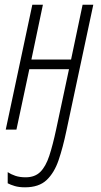

<svg xmlns="http://www.w3.org/2000/svg" viewBox="-20 -550 427 815"><path d="M86.4 245.1Q60.5 245.1 42.7 239.7Q24.9 234.4 12.7 228V180.7Q26.4 189.9 45.2 196.3Q64 202.6 88.9 202.6Q127.9 202.6 151.1 179.7Q174.3 156.7 189.2 111.3Q204.1 65.9 218.3 -0.5L272.9 -256.3H104.5L49.8 0H4.4L117.2 -529.8H162.1L113.3 -297.4H281.7L330.6 -529.8H376L261.7 5.9Q247.1 75.7 228.8 129.6Q210.4 183.6 177.7 214.4Q145 245.1 86.4 245.1Z"/></svg>

Font: Open Sans Condensed Light
Style: Italic
Weight: 300
Width: 3
Italic angle: -12°
Designer: Monotype Design Team
Foundry: Monotype Imaging Inc.
Version: Version 3.000; ttfautohint (v1.8.4)